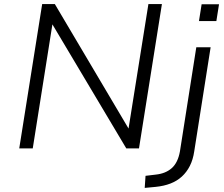

<svg xmlns="http://www.w3.org/2000/svg" viewBox="-20 -725 1094 938"><path d="M74 0 186 -705H248L608 -97L705 -705H771L659 0H597L236 -606L140 0ZM952 -622 965 -704H1050L1037 -622ZM687 193 691 134 741 128Q789 123 819 96.5Q849 70 859 15L939 -494H1009L929 14Q923 55 907.5 85.5Q892 116 868.5 137.5Q845 159 813 171.5Q781 184 740 188Z"/></svg>

Font: Nunito Sans 7pt Light
Style: Italic
Weight: 300
Italic angle: -9°
Designer: Vernon Adams
Foundry: Vernon Adams
Version: Version 3.101;gftools[0.9.27]